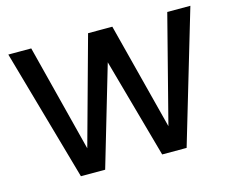

<svg xmlns="http://www.w3.org/2000/svg" viewBox="-97 -837 1194 979"><g transform="rotate(-15 499.5 -347.5)"><path d="M19 -695H140L300 -67H267L440 -695H568L730 -65H696L858 -695H980L774 0H645L484 -578H514L344 0H216Z"/></g></svg>

Font: Parkinsans Medium
Style: Regular
Weight: 500
Designer: Red Stone, Indian Type Foundry
Foundry: Indian Type Foundry
Version: Version 1.000